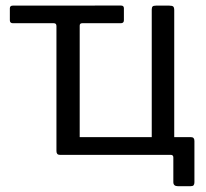

<svg xmlns="http://www.w3.org/2000/svg" viewBox="-20 -550 731 682"><path d="M612 111.4Q595.7 111.4 595.7 96.9V9.2Q595.7 0 586.2 0H192.2Q180.5 0 180.5 -13.6V-457.5Q180.5 -467.5 171.3 -467.5H26Q15 -467.5 15 -477.9V-520.4Q15 -530 25.4 -530L409.7 -530.3Q420.1 -530.3 420.1 -520.7V-477.9Q420.1 -467.5 408.9 -467.5H271.8Q263.1 -467.5 263.1 -458.8V-62.8H519V-515.9Q519 -523.8 522 -526.9Q524.9 -530 534.1 -530H581.1Q591.6 -530 595.3 -526.8Q598.9 -523.5 598.9 -513.3V-62.8H658.9Q670.6 -62.8 670.6 -49.2V97.3Q670.6 104.5 667.7 108Q664.7 111.4 656.7 111.4Z"/></svg>

Font: Libre Franklin Thin
Style: Regular
Weight: 100
Designer: Pablo Impallari, Rodrigo Fuenzalida, Nhung Nguyen
Foundry: Impallari Type
Version: Version 3.000